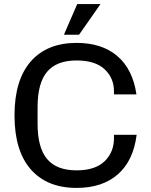

<svg xmlns="http://www.w3.org/2000/svg" viewBox="-20 -910 738 940"><path d="M51 -345Q51 -518 130.5 -609Q210 -700 355 -700Q479 -700 554.5 -635.5Q630 -571 648 -448H538V-463Q538 -528 492 -571Q446 -614 355 -614Q257 -614 210.5 -558.5Q164 -503 164 -386V-304Q164 -187 210.5 -131.5Q257 -76 355 -76Q446 -76 492 -120.5Q538 -165 538 -233V-250H649Q633 -123 557 -56.5Q481 10 355 10Q210 10 130.5 -81Q51 -172 51 -345ZM358 -890H472L367 -740H293Z"/></svg>

Font: Mozilla Text BETA Medium
Style: Regular
Weight: 500
Designer: Studio DRAMA
Foundry: Studio DRAMA
Version: Version 0.100